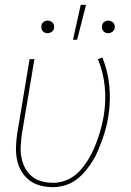

<svg xmlns="http://www.w3.org/2000/svg" viewBox="-20 -764 540 792"><path d="M199 8Q172 8 146.5 1.5Q121 -5 101 -20.5Q81 -36 68 -58Q55 -80 50 -106Q45 -132 46 -159Q47 -186 51 -213L102 -520H122L70 -210Q67 -186 65.5 -161.5Q64 -137 68.5 -114Q73 -91 83.5 -71Q94 -51 111.5 -36.5Q129 -22 152 -16Q175 -10 200 -10Q222 -10 245 -17.5Q268 -25 287 -39.5Q306 -54 321 -73Q336 -92 348 -112.5Q360 -133 369 -154.5Q378 -176 385.5 -198Q393 -220 398.5 -242Q404 -264 408 -287Q418 -348 412 -407.5Q406 -467 384 -520L402 -527Q425 -472 431 -410Q437 -348 427 -284Q423 -260 417 -236.5Q411 -213 402.5 -189.5Q394 -166 384.5 -143Q375 -120 361 -98Q347 -76 330.5 -56.5Q314 -37 293.5 -22Q273 -7 248 0.5Q223 8 199 8ZM426 -627Q420 -627 414.5 -629.5Q409 -632 405.5 -636.5Q402 -641 401 -647Q400 -653 401 -659Q402 -668 410 -673.5Q418 -679 427 -679Q433 -679 438.5 -676.5Q444 -674 448 -669.5Q452 -665 453 -659Q454 -653 453 -647Q451 -638 443 -632.5Q435 -627 426 -627ZM176 -627Q170 -627 164.5 -629.5Q159 -632 155.5 -636.5Q152 -641 151 -647Q150 -653 151 -659Q152 -668 160 -673.5Q168 -679 177 -679Q183 -679 188.5 -676.5Q194 -674 198 -669.5Q202 -665 203 -659Q204 -653 203 -647Q201 -638 193 -632.5Q185 -627 176 -627ZM281 -600 313 -744H335L298 -600Z"/></svg>

Font: Iosevka Term Curly Thin
Style: Italic
Weight: 100
Italic angle: -9°
Designer: Belleve Invis
Foundry: Belleve Invis
Version: Version 32.3.0